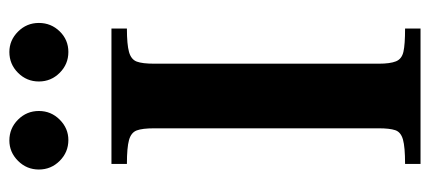

<svg xmlns="http://www.w3.org/2000/svg" viewBox="-274 -644 918 410"><g transform="rotate(-90 185.0 -439.0)"><path d="M40 0V-33Q76 -33 92 -37.5Q108 -42 112 -54Q116 -66 116 -89V-569Q116 -594 111.5 -606Q107 -618 91 -622.5Q75 -627 40 -627V-660H329V-627Q295 -627 279 -622.5Q263 -618 258.5 -606Q254 -594 254 -569V-89Q254 -65 259 -52.5Q264 -40 279.5 -36.5Q295 -33 329 -33V0ZM279 -752Q253 -752 234.5 -770.5Q216 -789 216 -815Q216 -841 234.5 -859.5Q253 -878 279 -878Q304 -878 322.5 -859.5Q341 -841 341 -815Q341 -789 323 -770.5Q305 -752 279 -752ZM91 -752Q65 -752 46.5 -770.5Q28 -789 28 -815Q28 -841 46.5 -859.5Q65 -878 90 -878Q116 -878 134.5 -859.5Q153 -841 153 -815Q153 -789 134.5 -770.5Q116 -752 91 -752Z"/></g></svg>

Font: Frank Ruhl Libre SemiBold
Style: Regular
Weight: 600
Designer: Yanek Iontef
Foundry: Fontef
Version: Version 6.003;gftools[0.9.30]